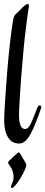

<svg xmlns="http://www.w3.org/2000/svg" viewBox="-20 -716 228 967"><path d="M180.7 -185.1Q183.6 -185.1 185.8 -182.9Q188 -180.7 188 -176.8Q188 -173.3 186.5 -169.9Q176.8 -141.6 167.7 -117.9Q158.7 -94.2 149.9 -74.2Q141.6 -55.2 134 -41.5Q126.5 -27.8 119.4 -18.6Q112.3 -9.3 105.2 -3.7Q98.1 2 90.8 4.4Q83.5 6.8 73.7 6.8Q63 6.8 50.3 2.2Q37.6 -2.4 26.6 -15.6Q15.6 -28.8 8.3 -52.5Q1 -76.2 1 -114.3Q1 -124.5 2.2 -148.9Q3.4 -173.3 5.6 -207.8Q7.8 -242.2 11 -285.6Q14.2 -329.1 18.1 -377.4Q20.5 -407.2 24.2 -442.6Q27.8 -478 31.7 -511.7Q35.6 -545.4 39.6 -573.7Q43.5 -602.1 46.4 -618.2Q49.8 -635.3 59.6 -645Q69.3 -654.8 81.5 -666Q85.9 -670.4 90.8 -675.5Q95.7 -680.7 100.6 -685.1Q105.5 -689.5 110.1 -692.6Q114.7 -695.8 119.1 -695.8Q126 -695.8 126 -689Q126 -683.6 123.5 -669.4Q121.1 -655.3 116.7 -624Q112.3 -592.8 106.2 -539.8Q100.1 -486.8 93.3 -403.8Q91.8 -387.2 89.8 -364.3Q87.9 -341.3 85.9 -315.7Q84 -290 82.3 -263.4Q80.6 -236.8 79.1 -213.1Q77.6 -189.5 76.7 -169.9Q75.7 -150.4 75.7 -138.7Q75.7 -105 82.8 -85.7Q89.8 -66.4 106.4 -66.4Q115.7 -66.4 123 -74.7Q130.4 -83 137.2 -97.4Q144 -111.8 151.4 -131.1Q158.7 -150.4 167.5 -172.9Q169.9 -178.7 173.3 -181.9Q176.8 -185.1 180.7 -185.1ZM110.4 107.4Q112.3 110.4 112.3 113.8Q112.3 118.7 110.8 123.8Q109.4 128.9 106.9 134.8Q102.1 147 95 160.4Q87.9 173.8 79.8 186.5Q71.8 199.2 63.5 210Q55.2 220.7 47.9 227.1Q45.4 229 44.2 230Q43 231 40 231Q38.1 231 36.4 229.2Q34.7 227.5 34.7 225.1Q34.7 222.2 36.6 218.3Q42 206.5 45.2 196.3Q48.3 186 48.3 176.3Q48.3 162.6 45.2 151.4Q42 140.1 37.6 131.8Q33.2 123.5 29.3 118.4Q25.4 113.3 24.9 112.3Q21 106.9 21 103.5Q21 98.6 24.9 94.7L66.4 56.2Q68.8 54.2 70.1 53Q71.3 51.8 74.2 51.8Q77.6 51.8 80.6 56.2Q82 58.6 86.4 65.9Q90.8 73.2 95.9 81.8Q101.1 90.3 105.2 97.9Q109.4 105.5 110.4 107.4Z"/></svg>

Font: Engagement
Style: Regular
Weight: 400
Designer: Astigmatic (AOETI)
Foundry: Astigmatic (AOETI)
Version: Version 1.000